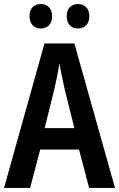

<svg xmlns="http://www.w3.org/2000/svg" viewBox="-20 -930 590 950"><path d="M126 -850C126 -810 150 -789 182 -789C214 -789 238 -810 238 -850C238 -889 214 -910 182 -910C150 -910 126 -890 126 -850ZM310 -850C310 -810 333 -789 366 -789C398 -789 422 -810 422 -850C422 -889 398 -910 366 -910C334 -910 310 -890 310 -850ZM421 0H549L348 -715H200L0 0H129L179 -190H371ZM299 -493 348 -296H201L250 -494C259 -533 269 -581 274 -618C279 -584 291 -531 299 -493Z"/></svg>

Font: Noto Sans Lao Condensed SemiBold
Style: Regular
Weight: 600
Width: 3
Designer: Monotype Design Team
Foundry: Monotype Imaging Inc.
Version: Version 2.003